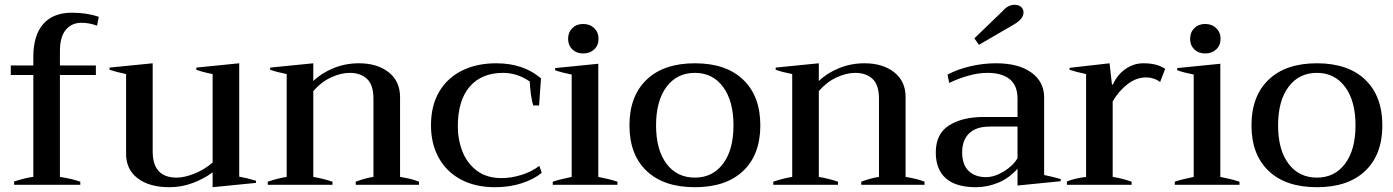

<svg xmlns="http://www.w3.org/2000/svg" viewBox="-20 -771 5812 801"><path d="M230 -558V-498H380V-458H230V-33Q281 -25 315 -13V0H39V-14Q98 -32 119 -33V-458H25V-498H119V-533Q119 -624 160.5 -671Q202 -718 280 -718Q342 -718 392 -701L385 -664Q351 -676 320 -676Q279 -676 254.5 -646.5Q230 -617 230 -558Z M1048 -17V-8L867 10V-52Q831 -25 784 -7.5Q737 10 687 10Q603 10 554.5 -27Q506 -64 506 -129V-462Q463 -471 437 -480V-489L617 -507V-139Q617 -30 717 -30Q750 -30 792 -47Q834 -64 867 -93V-462Q826 -470 799 -480V-489L978 -507V-34Q1008 -29 1048 -17Z M1728 -13V0H1464V-13Q1504 -28 1538 -33V-359Q1538 -417 1511 -442Q1484 -467 1439 -467Q1402 -467 1361 -448Q1320 -429 1287 -391V-33Q1328 -26 1367 -13V0H1097V-13Q1138 -27 1176 -33V-462Q1135 -470 1107 -480V-489L1287 -507V-433Q1321 -466 1371 -486.5Q1421 -507 1477 -507Q1554 -507 1601.5 -469.5Q1649 -432 1649 -366V-33Q1699 -25 1728 -13Z M1778 -248Q1778 -330 1812 -388Q1846 -446 1907.5 -476.5Q1969 -507 2050 -507Q2164 -507 2237 -444L2229 -331H2205Q2199 -347 2195 -376.5Q2191 -406 2190 -431Q2138 -467 2079 -467Q1989 -467 1939.5 -409.5Q1890 -352 1890 -244Q1890 -188 1909.5 -138.5Q1929 -89 1970 -58.5Q2011 -28 2073 -28Q2113 -28 2156 -41.5Q2199 -55 2230 -79L2240 -50Q2209 -24 2158 -7Q2107 10 2045 10Q1963 10 1903 -22Q1843 -54 1810.5 -112.5Q1778 -171 1778 -248Z M2350 -609Q2350 -636 2367.5 -653.5Q2385 -671 2413 -671Q2441 -671 2459 -653.5Q2477 -636 2477 -609Q2477 -582 2459 -565Q2441 -548 2413 -548Q2385 -548 2367.5 -565Q2350 -582 2350 -609ZM2286 -13Q2312 -22 2365 -33V-460Q2324 -468 2296 -478V-487L2476 -505V-33Q2523 -24 2556 -13V0H2286Z M2606 -248Q2606 -370 2677.5 -438.5Q2749 -507 2879 -507Q3009 -507 3080.5 -438.5Q3152 -370 3152 -248Q3152 -126 3080.5 -58Q3009 10 2879 10Q2749 10 2677.5 -58Q2606 -126 2606 -248ZM3040 -248Q3040 -350 2996.5 -408.5Q2953 -467 2879 -467Q2804 -467 2760.5 -408.5Q2717 -350 2717 -248Q2717 -146 2760.5 -88Q2804 -30 2879 -30Q2953 -30 2996.5 -88Q3040 -146 3040 -248Z M3837 -13V0H3573V-13Q3613 -28 3647 -33V-359Q3647 -417 3620 -442Q3593 -467 3548 -467Q3511 -467 3470 -448Q3429 -429 3396 -391V-33Q3437 -26 3476 -13V0H3206V-13Q3247 -27 3285 -33V-462Q3244 -470 3216 -480V-489L3396 -507V-433Q3430 -466 3480 -486.5Q3530 -507 3586 -507Q3663 -507 3710.5 -469.5Q3758 -432 3758 -366V-33Q3808 -25 3837 -13Z M4045 -611 4162 -724Q4185 -751 4213 -751Q4231 -751 4240.5 -741.5Q4250 -732 4250 -719Q4250 -693 4212 -670L4064 -584ZM3884 -135Q3884 -213 3939.5 -248Q3995 -283 4084 -283H4225V-359Q4225 -415 4192 -441Q4159 -467 4100 -467Q4061 -467 4019 -455Q3977 -443 3940 -425L3933 -460Q3975 -482 4028 -494.5Q4081 -507 4136 -507Q4229 -507 4282.5 -468.5Q4336 -430 4336 -365V-41Q4374 -33 4405 -24V-15L4225 3V-67Q4188 -26 4142.5 -8Q4097 10 4052 10Q3968 10 3926 -27Q3884 -64 3884 -135ZM4225 -111V-243H4110Q4052 -243 4023 -214.5Q3994 -186 3994 -136Q3994 -84 4021 -58Q4048 -32 4093 -32Q4129 -32 4167.5 -55.5Q4206 -79 4225 -111Z M4431 -14Q4463 -27 4511 -33V-462Q4468 -471 4442 -480V-488L4609 -507L4619 -418H4623Q4640 -458 4674.5 -482.5Q4709 -507 4750 -507Q4777 -507 4798.5 -502Q4820 -497 4841 -484L4820 -429Q4794 -448 4762 -448Q4720 -448 4683.5 -419.5Q4647 -391 4622 -348V-33Q4661 -27 4701 -13V0H4431Z M4945 -609Q4945 -636 4962.5 -653.5Q4980 -671 5008 -671Q5036 -671 5054 -653.5Q5072 -636 5072 -609Q5072 -582 5054 -565Q5036 -548 5008 -548Q4980 -548 4962.5 -565Q4945 -582 4945 -609ZM4881 -13Q4907 -22 4960 -33V-460Q4919 -468 4891 -478V-487L5071 -505V-33Q5118 -24 5151 -13V0H4881Z M5201 -248Q5201 -370 5272.5 -438.5Q5344 -507 5474 -507Q5604 -507 5675.5 -438.5Q5747 -370 5747 -248Q5747 -126 5675.5 -58Q5604 10 5474 10Q5344 10 5272.5 -58Q5201 -126 5201 -248ZM5635 -248Q5635 -350 5591.5 -408.5Q5548 -467 5474 -467Q5399 -467 5355.5 -408.5Q5312 -350 5312 -248Q5312 -146 5355.5 -88Q5399 -30 5474 -30Q5548 -30 5591.5 -88Q5635 -146 5635 -248Z"/></svg>

Font: Trirong Medium
Style: Regular
Weight: 500
Designer: Katatrad Team
Foundry: CadsonDemak
Version: Version 1.001